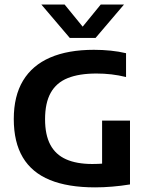

<svg xmlns="http://www.w3.org/2000/svg" viewBox="-20 -823 660 850"><path d="M401 6.5Q281 6.5 201 -26.2Q121 -59 81 -126.2Q41 -193.5 41 -296Q41 -398 82 -466Q123 -534 202 -568.2Q281 -602.5 395.5 -602.5Q433.5 -602.5 470 -598.8Q506.5 -595 538 -587.5V-482Q505.5 -490 473 -493.8Q440.5 -497.5 407 -497.5Q330 -497.5 279.8 -477.2Q229.5 -457 204.5 -412.2Q179.5 -367.5 179.5 -295Q179.5 -226 202.8 -182.2Q226 -138.5 272.5 -117.8Q319 -97 388.5 -97Q413.5 -97 440 -99Q466.5 -101 488 -104.5L432 -57.5V-289H555.5V-6.5Q516 0 476.8 3.2Q437.5 6.5 401 6.5ZM289 -655 163 -803H266L357 -691.5H335L426 -803H529L403 -655Z"/></svg>

Font: Encode Sans SC SemiBold
Style: Regular
Weight: 600
Version: Version 3.002